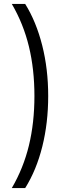

<svg xmlns="http://www.w3.org/2000/svg" viewBox="-20 -762 369 976"><path d="M40 194Q99 93 127 -22.5Q155 -138 155 -274Q155 -410 127 -525.5Q99 -641 40 -742H108Q164 -652 194.5 -531.5Q225 -411 225 -274Q225 -137 195 -17Q165 103 108 194Z"/></svg>

Font: Idrija
Style: Regular
Weight: 400
Designer: Julieta Ulanovsky
Foundry: Julieta Ulanovsky
Version: Version 7.200